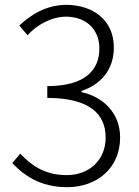

<svg xmlns="http://www.w3.org/2000/svg" viewBox="-20 -763 575 796"><path d="M258 13C382 13 478 -66 478 -193C478 -296 406 -362 318 -381V-386C396 -412 452 -472 452 -566C452 -679 367 -742 255 -743C172 -742 110 -704 60 -657L94 -617C134 -660 191 -693 254 -694C338 -693 392 -641 392 -562C392 -475 336 -406 176 -406V-357C350 -357 418 -291 418 -193C418 -99 350 -37 256 -37C163 -37 106 -81 64 -126L31 -87C77 -38 145 13 258 13Z"/></svg>

Font: Noto Sans JP Light
Style: Regular
Weight: 300
Designer: Ryoko NISHIZUKA (kana & ideographs); Paul D. Hunt (Latin, Greek & Cyrillic); Wenlong ZHANG (bopomofo); Sandoll Communica
Foundry: Adobe Systems Incorporated
Version: Version 1.004;PS 1.004;hotconv 1.0.82;makeotf.lib2.5.63406